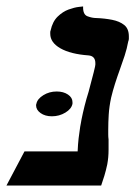

<svg xmlns="http://www.w3.org/2000/svg" viewBox="-25 -576 420 596"><path d="M88 -254Q91 -269 109.5 -280.5Q128 -292 151 -292Q172 -292 186 -282.5Q200 -273 200 -259V-254Q197 -238 178 -226.5Q159 -215 136 -215Q115 -215 101 -225Q87 -235 87 -249Q87 -252 88 -254ZM320 -273Q314 -245 312.5 -220.5Q311 -196 311 -174Q311 -166 311 -158.5Q311 -151 312 -143V-112Q312 -99 311 -88Q310 -77 308 -66Q304 -47 299 -30.5Q294 -14 289 0H-5L51 -106H216Q217 -129 219 -146.5Q221 -164 224 -183Q225 -188 226 -193.5Q227 -199 228 -205Q232 -225 237.5 -247Q243 -269 250 -291Q255 -311 260.5 -331Q266 -351 270 -369Q271 -373 271 -375.5Q271 -378 271 -380Q271 -402 250 -404Q194 -408 162.5 -426Q131 -444 131 -471Q131 -473 131 -476Q131 -479 132 -481Q138 -509 154 -524.5Q170 -540 188 -546.5Q206 -553 219.5 -554.5Q233 -556 233 -556Q232 -531 246.5 -525.5Q261 -520 274 -520Q300 -519 323 -514.5Q346 -510 360.5 -498.5Q375 -487 375 -463Q375 -459 375 -455.5Q375 -452 373 -447Q369 -425 362 -403.5Q355 -382 347 -360Q339 -338 332 -316Q325 -294 320 -273Z"/></svg>

Font: Libertinus Serif SemiBold
Style: Italic
Weight: 600
Italic angle: -11.5°
Designer: Philipp H. Poll, Khaled Hosny
Foundry: Caleb Maclennan
Version: Version 7.051;RELEASE